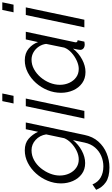

<svg xmlns="http://www.w3.org/2000/svg" viewBox="304 -1108 993 1708"><g transform="rotate(-90 801.0 -253.5)"><path d="M165 223Q81 223 34.5 191Q-12 159 -33 105L15 72Q35 121 76.5 145Q118 169 176 169Q223 169 267 150.5Q311 132 343 95Q375 58 387 2L409 -101Q370 -52 314.5 -22.5Q259 7 205 7Q148 7 107.5 -23Q67 -53 45.5 -102Q24 -151 24 -208Q24 -269 47.5 -326.5Q71 -384 112.5 -430Q154 -476 207 -503Q260 -530 318 -530Q382 -530 421 -496Q460 -462 483 -412L506 -521H566L455 2Q440 75 396.5 124Q353 173 292 198Q231 223 165 223ZM237 -50Q275 -50 314 -69Q353 -88 383 -117.5Q413 -147 426 -179L460 -340Q451 -397 411 -433.5Q371 -470 319 -470Q272 -470 231 -447.5Q190 -425 159.5 -387.5Q129 -350 111.5 -306Q94 -262 94 -219Q94 -173 112 -134.5Q130 -96 162 -73Q194 -50 237 -50Z M756 -730H824L803 -630H735ZM711 -521H779L669 0H601Z M1015 10Q957 10 915.5 -20Q874 -50 852 -100Q830 -150 830 -208Q830 -270 853.5 -327.5Q877 -385 917.5 -430.5Q958 -476 1010 -503Q1062 -530 1119 -530Q1182 -530 1223 -495.5Q1264 -461 1281 -412L1305 -521H1373L1281 -89Q1280 -86 1279.5 -82.5Q1279 -79 1279 -76Q1279 -61 1298 -60L1285 0Q1277 1 1270.5 2Q1264 3 1258 3Q1236 2 1224 -9Q1212 -20 1212 -37Q1212 -45 1214.5 -58Q1217 -71 1223 -101Q1183 -50 1126.5 -20Q1070 10 1015 10ZM1043 -50Q1076 -50 1115 -67.5Q1154 -85 1186.5 -114.5Q1219 -144 1232 -179L1265 -340Q1261 -375 1241 -405Q1221 -435 1190.5 -452.5Q1160 -470 1125 -470Q1080 -470 1040 -448Q1000 -426 968.5 -389.5Q937 -353 919 -308Q901 -263 901 -218Q901 -172 919 -133.5Q937 -95 968.5 -72.5Q1000 -50 1043 -50Z M1567 -730H1635L1614 -630H1546ZM1522 -521H1590L1480 0H1412Z"/></g></svg>

Font: Raleway
Style: Italic
Weight: 400
Italic angle: -12°
Designer: Matt McInerney, Pablo Impallari, Rodrigo Fuenzalida
Foundry: Matt McInerney, Pablo Impallari, Rodrigo Fuenzalida
Version: Version 4.026